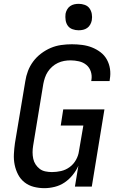

<svg xmlns="http://www.w3.org/2000/svg" viewBox="-20 -974 640 1002"><path d="M212 8Q183 8 156 1Q129 -6 108 -22.5Q87 -39 74.5 -63Q62 -87 56.5 -114Q51 -141 52.5 -170Q54 -199 58 -227L112 -550Q116 -577 126 -603.5Q136 -630 153.5 -653.5Q171 -677 195 -695Q219 -713 245 -724Q271 -735 299 -739Q327 -743 355 -743Q382 -743 409 -739.5Q436 -736 460 -726.5Q484 -717 504.5 -701.5Q525 -686 537.5 -663.5Q550 -641 554 -614.5Q558 -588 553 -560L552 -551H456L457 -556Q461 -579 454 -600.5Q447 -622 430.5 -635.5Q414 -649 392 -654Q370 -659 348 -659Q331 -659 314.5 -656Q298 -653 282 -645.5Q266 -638 252.5 -626Q239 -614 229.5 -599.5Q220 -585 214.5 -568.5Q209 -552 206 -536L153 -214Q150 -196 150 -179Q150 -162 153.5 -145.5Q157 -129 166 -115.5Q175 -102 187.5 -92.5Q200 -83 217 -79.5Q234 -76 251 -76Q275 -76 299 -81.5Q323 -87 343.5 -102Q364 -117 376.5 -139.5Q389 -162 392 -185L415 -319H297L310 -403H525L459 0H371L389 -109Q378 -84 359.5 -61Q341 -38 317.5 -22Q294 -6 266 1Q238 8 212 8ZM390 -816Q374 -816 358.5 -821.5Q343 -827 334 -839.5Q325 -852 322.5 -868.5Q320 -885 322 -902Q324 -913 330 -924Q336 -935 346 -942Q356 -949 367.5 -951.5Q379 -954 391 -954Q407 -954 422.5 -948.5Q438 -943 447 -930.5Q456 -918 459 -901.5Q462 -885 459 -868Q457 -857 451 -846Q445 -835 435 -828Q425 -821 413.5 -818.5Q402 -816 390 -816Z"/></svg>

Font: Iosevka Md Ex Obl
Style: Regular
Weight: 500
Width: 7
Italic angle: -9°
Monospace: yes
Designer: Belleve Invis
Foundry: Belleve Invis
Version: Version 32.5.0; ttfautohint (v1.8.4)